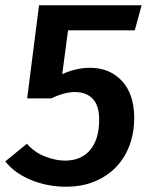

<svg xmlns="http://www.w3.org/2000/svg" viewBox="-25 -693 577 728"><path d="M484 -247Q484 -191 466.5 -143Q449 -95 415.5 -60Q382 -25 334 -5Q286 15 225 15Q192 15 159.5 9Q127 3 96.5 -9Q66 -21 40 -39Q14 -57 -5 -81L77 -148Q106 -115 146 -99.5Q186 -84 221 -84Q283 -84 317 -124.5Q351 -165 351 -239Q351 -293 326.5 -318.5Q302 -344 259 -344Q219 -344 170 -320H78L123 -673H512L486 -578H233L211 -412Q265 -436 316 -436Q390 -436 436.5 -387Q483 -338 484 -247Z"/></svg>

Font: Xgbmvzvtohvqztyvzapvmeyoton
Style: Regular
Weight: 500
Italic angle: -8°
Designer: Carrois Corporate & Edenspiekermann
Foundry: Carrois Corporate GbR & Edenspiekermann AG
Version: Version 2.001